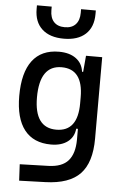

<svg xmlns="http://www.w3.org/2000/svg" viewBox="-65 -828 716 1107"><g transform="rotate(5 293.0 -275.0)"><path d="M88.9 233.4 84 138.7 250 133.8Q328.6 131.3 364.3 90.3Q399.9 49.3 400.4 -30.3V-93.8H390.6Q385.7 -44.9 349.4 -17.6Q313 9.8 253.4 9.8Q151.9 9.8 99.4 -57.1Q46.9 -124 46.9 -253.9Q46.9 -388.7 99.4 -458Q151.9 -527.3 253.4 -527.3Q314 -527.3 351.6 -500Q389.2 -472.7 395.5 -423.8H401.9L410.2 -517.6H503.9V-45.9Q503.9 92.3 440.9 158.2Q377.9 224.1 240.2 228.5ZM400.4 -276.4Q400.4 -439.5 276.4 -439.5Q149.4 -439.5 149.4 -253.9Q149.4 -78.1 276.4 -78.1Q400.4 -78.1 400.4 -241.2ZM273.4 -604.5Q192.4 -604.5 147.7 -645.5Q103 -686.5 103 -761.7V-782.7H188.5V-761.7Q188.5 -718.3 210.4 -694.6Q232.4 -670.9 273.4 -670.9Q314.5 -670.9 336.4 -694.6Q358.4 -718.3 358.4 -761.7V-782.7H443.8V-761.7Q443.8 -686.5 399.4 -645.5Q355 -604.5 273.4 -604.5Z"/></g></svg>

Font: CaskaydiaCove NFP
Style: Regular
Weight: 400
Designer: Aaron Bell
Foundry: Saja Typeworks
Version: Version 2111.001; VTT 6.35;Nerd Fonts 3.1.1